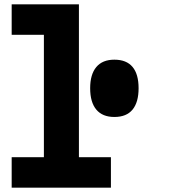

<svg xmlns="http://www.w3.org/2000/svg" viewBox="-20 -868 790 888"><path d="M34 -848H345V-141H493V0H34V-141H183V-707H34ZM509 -327Q454 -327 425.5 -361Q397 -395 397 -460Q397 -524 425.5 -558Q454 -592 509 -592Q565 -592 593 -558.5Q621 -525 621 -460Q621 -395 593 -361Q565 -327 509 -327Z"/></svg>

Font: Martian Mono Condensed
Style: Bold
Weight: 700
Width: 3
Designer: Roman Shamin
Foundry: Evil Martians
Version: Version 1.000